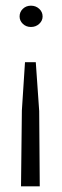

<svg xmlns="http://www.w3.org/2000/svg" viewBox="-20 -517 217 676"><path d="M68 -298H106L118 -126L120 139H54L57 -128ZM89 -497Q106 -497 118 -486Q130 -475 130 -459Q130 -444 118 -433Q106 -422 89 -422Q72 -422 60.5 -433Q49 -444 49 -459Q49 -475 60.5 -486Q72 -497 89 -497Z"/></svg>

Font: Alumni Sans
Style: Regular
Weight: 400
Designer: Robert E. Leuschke
Foundry: Robert E. Leuschke
Version: Version 1.018